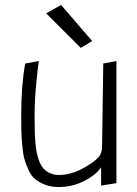

<svg xmlns="http://www.w3.org/2000/svg" viewBox="-20 -751 556 777"><path d="M353 -585 227.1 -731 167 -696.8 307.1 -557.1ZM120.1 -289.1Q120.1 -344.2 126.7 -413.3Q133.3 -482.4 137.2 -503.9L82 -494.1Q65.9 -404.8 65.9 -289.1V-283.2Q65.9 -243.7 66.4 -222.2Q66.9 -200.7 69.8 -165.3Q72.8 -129.9 78.1 -109.9Q83.5 -89.8 94.7 -64.7Q106 -39.6 121.8 -26.4Q137.7 -13.2 162.1 -3.7Q186.5 5.9 217.8 5.9Q272.9 5.9 320.8 -18.6Q368.7 -43 389.2 -74.2V0L451.2 -9.8V-503.9L397.9 -494.1L393.1 -159.2Q393.1 -131.3 379.9 -116.2Q359.4 -92.8 312.3 -67.9Q265.1 -43 219.2 -43Q198.7 -43 183.1 -49.8Q167.5 -56.6 157 -68.1Q146.5 -79.6 139.4 -97.2Q132.3 -114.7 128.7 -133.8Q125 -152.8 123 -177Q121.1 -201.2 120.6 -223.6Q120.1 -246.1 120.1 -272.9Q120.1 -283.7 120.1 -289.1Z"/></svg>

Font: Comic Neue Angular
Style: Regular
Weight: 400
Designer: Craig Rozynski
Foundry: Craig Rozynski
Version: Version 2.003